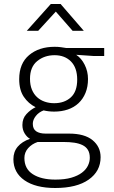

<svg xmlns="http://www.w3.org/2000/svg" viewBox="-20 -710 571 960"><path d="M76 -314Q76 -393 125.5 -434.5Q175 -476 253 -476Q271 -476 284.5 -474Q298 -472 311 -470H501V-430H448L361 -436Q387 -419 403.5 -386Q420 -353 420 -315Q420 -276 407.5 -245.5Q395 -215 372.5 -194Q350 -173 319 -162.5Q288 -152 251 -152Q223 -152 198 -158Q174 -149 159 -130Q144 -111 144 -91Q144 -65 161 -53.5Q178 -42 208 -42H325Q403 -42 443 -9Q483 24 483 76Q483 146 423.5 188Q364 230 256 230Q158 230 102.5 191.5Q47 153 47 86Q47 49 68.5 23.5Q90 -2 130 -16Q115 -24 103.5 -42.5Q92 -61 92 -85Q92 -118 112.5 -140Q133 -162 158 -174Q122 -192 99 -226Q76 -260 76 -314ZM168 0Q139 10 120.5 31Q102 52 102 80Q102 134 144 161Q186 188 257 188Q304 188 336.5 178.5Q369 169 389.5 153.5Q410 138 419.5 118.5Q429 99 429 79Q429 55 419.5 39.5Q410 24 392.5 15.5Q375 7 351.5 3.5Q328 0 300 0ZM366 -312Q366 -371 335 -402.5Q304 -434 253 -434Q202 -434 166 -404.5Q130 -375 130 -316Q130 -285 139.5 -262Q149 -239 165.5 -224Q182 -209 204 -201.5Q226 -194 251 -194Q302 -194 334 -223Q366 -252 366 -312ZM399 -556H343L259 -652L171 -556H114L234 -690H283Z"/></svg>

Font: Mukta Mahee ExtraLight
Style: Regular
Weight: 275
Designer: Shuchita Grover, Noopur Datye, Girish Dalvi, Yashodeep Gholap
Foundry: Ek Type
Version: Version 2.538;PS 1.000;hotconv 16.6.51;makeotf.lib2.5.65220;